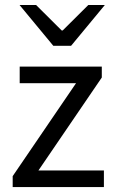

<svg xmlns="http://www.w3.org/2000/svg" viewBox="-20 -755 465 775"><path d="M31.2 0V-44L286.9 -419.1H59.5V-486.1H390.9V-442.1L135.2 -67H399.4V0ZM195.3 -570 59 -734.7H125.8L229 -632H233L336.3 -734.7H403.1L266.8 -570Z"/></svg>

Font: Source Sans 3 VF
Style: Regular
Weight: 200
Designer: Paul D. Hunt
Foundry: Adobe
Version: Version 3.046;hotconv 1.0.118;makeotfexe 2.5.65603